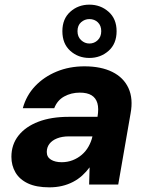

<svg xmlns="http://www.w3.org/2000/svg" viewBox="-20 -793 636 825"><path d="M192 12Q136 12 100 -5Q64 -22 46.5 -52Q29 -82 29 -119Q29 -172 59.5 -210.5Q90 -249 145 -270Q200 -291 275 -291H399Q405 -327 398.5 -349.5Q392 -372 373.5 -383.5Q355 -395 323 -395Q286 -395 256 -378.5Q226 -362 213 -328H78Q93 -383 131 -423Q169 -463 223.5 -485.5Q278 -508 343 -508Q414 -508 462.5 -484Q511 -460 532 -414.5Q553 -369 541 -305L488 0H363L365 -74Q351 -55 333.5 -39Q316 -23 294 -11.5Q272 0 246.5 6Q221 12 192 12ZM245 -96Q270 -96 292 -104.5Q314 -113 331.5 -128Q349 -143 360.5 -163.5Q372 -184 377 -206V-207H276Q247 -207 225.5 -198.5Q204 -190 192.5 -175Q181 -160 181 -140Q181 -118 199 -107Q217 -96 245 -96ZM364 -544Q316 -544 282 -574.5Q248 -605 248 -659Q248 -712 282 -742.5Q316 -773 364 -773Q412 -773 446.5 -742.5Q481 -712 481 -659Q481 -605 446.5 -574.5Q412 -544 364 -544ZM364 -606Q385 -606 400 -620.5Q415 -635 415 -659Q415 -683 400.5 -697Q386 -711 364 -711Q344 -711 328.5 -697.5Q313 -684 313 -659Q313 -635 328.5 -620.5Q344 -606 364 -606Z"/></svg>

Font: DM Sans 24pt ExtraBold
Style: Italic
Weight: 800
Italic angle: -10°
Designer: Colophon Foundry, Jonny Pinhorn
Foundry: Colophon Foundry
Version: Version 4.004;gftools[0.9.30]